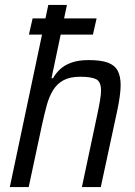

<svg xmlns="http://www.w3.org/2000/svg" viewBox="-20 -763 552 783"><path d="M98 -622 113 -688H374L359 -622ZM20 0 177 -743H253L190 -444H196Q208 -465 226 -481.5Q244 -498 272.5 -508Q301 -518 341 -518Q392 -518 420 -507.5Q448 -497 460 -474.5Q472 -452 472 -416Q472 -397 468.5 -371Q465 -345 459 -316L391 0H314L377 -297Q384 -330 388 -354Q392 -378 392 -394Q392 -430 372 -440Q352 -450 307 -450Q265 -450 238.5 -435.5Q212 -421 196 -394.5Q180 -368 170.5 -333Q161 -298 152 -257L97 0Z"/></svg>

Font: Saira SemiCondensed
Style: Italic
Weight: 400
Width: 4
Italic angle: -12°
Designer: Hector Gatti with collaboration of the Omnibus-Type team
Foundry: Omnibus-Type
Version: Version 1.101